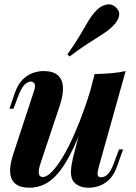

<svg xmlns="http://www.w3.org/2000/svg" viewBox="-20 -863 637 897"><path d="M393 -351Q356 -241 322 -169.5Q288 -98 255.5 -58.5Q223 -19 189 -2.5Q155 14 117 14Q75 14 52.5 -4Q30 -22 27.5 -56Q25 -90 40 -137L137 -432Q147 -461 141.5 -471.5Q136 -482 124 -482Q111 -482 95 -467.5Q79 -453 61 -403L43 -355H24L49 -428Q64 -470 86.5 -492Q109 -514 134.5 -522.5Q160 -531 183 -531Q228 -531 250 -511.5Q272 -492 274 -456.5Q276 -421 260 -372L170 -102Q148 -36 180 -36Q199 -36 223 -61Q247 -86 273.5 -130Q300 -174 326 -233Q352 -292 376 -360Q400 -428 418 -499ZM442 -85Q435 -60 436 -47.5Q437 -35 453 -35Q471 -35 486.5 -52.5Q502 -70 517 -114L536 -165H555L528 -89Q515 -50 493.5 -27.5Q472 -5 446.5 4.5Q421 14 394 14Q367 14 348.5 5Q330 -4 320 -20Q310 -39 311.5 -65.5Q313 -92 321 -126L422 -517Q463 -518 499.5 -521Q536 -524 567 -531ZM295 -609Q332 -661 354 -699Q376 -737 393.5 -766Q411 -795 432 -816Q451 -836 477.5 -841.5Q504 -847 523 -827Q541 -810 536 -787.5Q531 -765 508 -742Q488 -722 459.5 -703.5Q431 -685 393 -661Q355 -637 305 -599Z"/></svg>

Font: Playfair Display
Style: Bold Italic
Weight: 700
Italic angle: -14°
Designer: Claus Eggers Sørensen
Foundry: Claus Eggers Sørensen
Version: Version 1.203